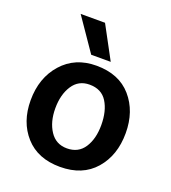

<svg xmlns="http://www.w3.org/2000/svg" viewBox="-134 -825 833 933"><g transform="rotate(20 282.5 -358.5)"><path d="M282 8Q167 8 102.5 -64Q38 -136 38 -248Q38 -364 105 -439.5Q172 -515 282 -515Q399 -515 463 -441.5Q527 -368 527 -255Q527 -140 462.5 -66Q398 8 282 8ZM282 -417Q225 -417 194.5 -370Q164 -323 164 -252Q164 -182 195 -135Q226 -88 283 -88Q342 -88 372 -134Q402 -180 402 -251Q402 -324 373 -370.5Q344 -417 282 -417ZM249 -725 340 -556H239L123 -725Z"/></g></svg>

Font: Hind SemiBold
Style: Regular
Weight: 600
Designer: Manushi Parikh, Satya Rajpurohit
Foundry: Indian Type Foundry
Version: Version 2.001;PS 1.0;hotconv 1.0.79;makeotf.lib2.5.61930; tt